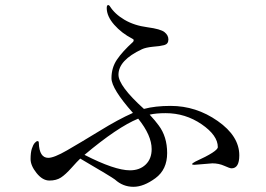

<svg xmlns="http://www.w3.org/2000/svg" viewBox="-20 -758 1040 751"><path d="M99.6 -135.7Q99.6 -161.1 104.5 -176.3Q109.4 -191.4 115.7 -198.7Q122.1 -206.1 127 -206.1Q131.8 -206.1 131.8 -199.2Q133.8 -140.6 168.9 -140.6Q191.4 -140.6 242.2 -169.9Q293 -199.2 368.2 -245.1Q442.4 -291 500 -316.4Q416 -411.1 416 -452.1Q416 -493.2 437.5 -524.9Q459 -556.6 500 -593.8Q502.9 -596.7 502.9 -600.6Q502.9 -604.5 498 -606.4Q456.1 -627.9 426.8 -661.1Q397.5 -694.3 397.5 -726.6Q397.5 -738.3 403.3 -738.3Q406.2 -738.3 409.2 -734.4Q428.7 -703.1 466.8 -680.7Q504.9 -658.2 556.6 -651.4Q608.4 -644.5 623.5 -632.3Q638.7 -620.1 638.7 -603.5Q638.7 -585.9 622.1 -581.5Q605.5 -577.1 578.1 -575.2Q549.8 -572.3 535.2 -565.4Q443.4 -522.5 443.4 -465.8Q443.4 -421.9 543 -332Q586.9 -343.8 647.5 -343.8Q747.1 -343.8 831.5 -284.7Q916 -225.6 916 -150.4Q916 -99.6 885.7 -99.6Q878.9 -99.6 857.4 -109.4Q835.9 -119.1 810.5 -119.1L740.2 -113.3Q731.4 -113.3 731.4 -116.2Q731.4 -119.1 744.1 -126Q832 -166 832 -182.6Q832 -228.5 768.6 -272Q705.1 -315.4 627.9 -315.4Q590.8 -315.4 565.4 -309.6Q587.9 -285.2 600.6 -267.6Q633.8 -223.6 633.8 -159.2Q633.8 -94.7 587.9 -61Q542 -27.3 502 -27.3Q460.9 -27.3 429.7 -55.7Q418.9 -64.5 293.9 -137.7Q283.2 -127.9 259.8 -101.6Q236.3 -75.2 218.3 -63.5Q200.2 -51.8 173.3 -51.8Q146.5 -51.8 123 -81.1Q99.6 -110.4 99.6 -135.7ZM310.5 -152.3Q428.7 -91.8 488.3 -91.8Q526.4 -91.8 549.8 -114.3Q573.2 -136.7 573.2 -174.8Q573.2 -228.5 520.5 -293.9Q439.5 -260.7 310.5 -152.3Z"/></svg>

Font: GenEi Koburi Mincho v6
Style: Regular
Weight: 400
Designer: o_tamon (Modified)
Foundry: o_tamon / Adobe Systems Incorporated
Version: Version 6.1